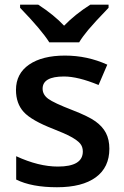

<svg xmlns="http://www.w3.org/2000/svg" viewBox="-20 -786 527 816"><path d="M444.8 -153.8Q444.8 -74.7 387.2 -32.5Q329.6 9.8 222.2 9.8Q114.3 9.8 48.8 -22.9V-122.1Q144 -78.1 226.1 -78.1Q332 -78.1 332 -142.1Q332 -162.6 320.3 -176.3Q308.6 -189.9 281.7 -204.6Q254.9 -219.2 207 -237.8Q113.8 -273.9 80.8 -310.1Q47.9 -346.2 47.9 -403.8Q47.9 -473.1 103.8 -511.5Q159.7 -549.8 255.9 -549.8Q351.1 -549.8 436 -511.2L398.9 -424.8Q311.5 -460.9 252 -460.9Q161.1 -460.9 161.1 -409.2Q161.1 -383.8 184.8 -366.2Q208.5 -348.6 288.1 -317.9Q355 -292 385.3 -270.5Q415.5 -249 430.2 -220.9Q444.8 -192.9 444.8 -153.8ZM441.4 -766.1V-752.9Q379.9 -689 354.7 -658.7Q329.6 -628.4 316.4 -606H189.5Q157.7 -657.2 65.4 -752.9V-766.1H142.6Q210 -722.2 252.4 -676.8Q299.8 -725.6 363.8 -766.1Z"/></svg>

Font: f4_21440          
Style: Regular
Weight: 600
Foundry: Ascender Corporation
Version: Version 1.10